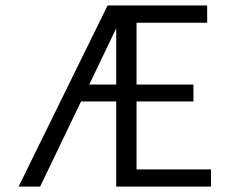

<svg xmlns="http://www.w3.org/2000/svg" viewBox="-20 -690 849 710"><path d="M128.4 0H48.8L377.9 -669.9H746.1V-606H484.9V-377.4H695.3V-314.9H484.9V-63.5H760.3V0H409.7V-314.9H279.8ZM310.1 -377.4H409.7V-585.4Z"/></svg>

Font: SengPathom
Style: Regular
Weight: 400
Designer: John M. Durdin
Foundry: Lao Script for Windows
Version: Version 1.300